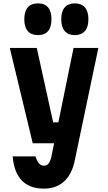

<svg xmlns="http://www.w3.org/2000/svg" viewBox="-20 -899 640 1138"><path d="M38 -615H198L295 -174H367L341 -50H174ZM563 -615 421 62Q403 139 357 179Q311 219 240 219Q156 219 109.5 171Q63 123 55 28H190Q200 57 211.5 70Q223 83 241 83Q257 83 267.5 70.5Q278 58 284 32L416 -615ZM205 -691Q165 -691 144.5 -715Q124 -739 124 -785Q124 -831 144.5 -855Q165 -879 205 -879Q245 -879 265 -855Q285 -831 285 -785Q285 -739 265 -715Q245 -691 205 -691ZM423 -691Q384 -691 363.5 -715Q343 -739 343 -785Q343 -831 363.5 -855Q384 -879 423 -879Q463 -879 483.5 -855Q504 -831 504 -785Q504 -739 483.5 -715Q463 -691 423 -691Z"/></svg>

Font: Martian Mono Condensed
Style: Bold
Weight: 700
Width: 3
Designer: Roman Shamin
Foundry: Evil Martians
Version: Version 1.000